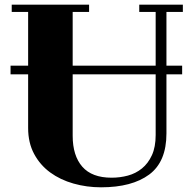

<svg xmlns="http://www.w3.org/2000/svg" viewBox="-20 -729 818 819"><path d="M25 -449H100V-678H30V-709H360V-678H290V-449H644V-678H574V-709H760V-678H690V-449H757V-412H690V-160Q690 -39 616.5 15.5Q543 70 411 70Q350 70 293.5 54Q237 38 194 6.5Q151 -25 125.5 -72.5Q100 -120 100 -183V-412H25ZM456 29Q492 29 525.5 20Q559 11 585.5 -10.5Q612 -32 628 -67Q644 -102 644 -153V-412H290V-150Q290 -65 331 -18Q372 29 456 29Z"/></svg>

Font: Cafe24 ClassicType
Style: Regular
Weight: 400
Designer: Cafe24 thkim, hmlim, mnelim & 4IR
Foundry: Cafe24
Version: Version 1.000